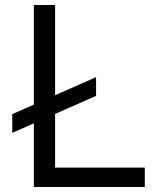

<svg xmlns="http://www.w3.org/2000/svg" viewBox="-20 -749 626 769"><path d="M115.6 0V-729H200.7V-53.9L180.7 -77.6H559.9V0ZM29.1 -216.9V-291.9L364.7 -440V-365Z"/></svg>

Font: Mona Sans ExtraLight
Style: Regular
Weight: 200
Designer: Deni Anggara
Foundry: GitHub
Version: Version 2.000